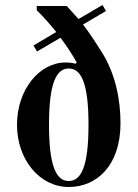

<svg xmlns="http://www.w3.org/2000/svg" viewBox="-20 -736 550 768"><path d="M48 -237C48 -97 139 12 255 12C367 12 462 -74 462 -243C462 -337 442 -440 388 -526C361 -569 339 -603 312 -638L404 -692L390 -716L294 -660L247 -712H127V-695C154 -669 180 -639 205 -608L114 -554L128 -530L222 -585C246 -553 268 -520 287 -486L282 -481C268 -485 258 -486 242 -486C137 -486 48 -377 48 -237ZM176 -237C176 -403 205 -462 255 -462C305 -462 334 -403 334 -237C334 -71 305 -12 255 -12C205 -12 176 -71 176 -237Z"/></svg>

Font: Old Standard
Style: Bold
Weight: 700
Designer: Alexey Kryukov <alexios@thessalonica.org.ru>
Version: Version 2.0.2